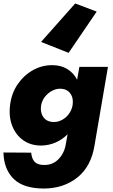

<svg xmlns="http://www.w3.org/2000/svg" viewBox="-77 -846 650 1108"><path d="M319 -541 160 -604 357 -826 481 -779ZM-57 34 103 35Q106 70 123 88Q140 106 177 106Q226 107 259.5 73.5Q293 40 302 -10L313 -71Q283 -41 244.5 -24Q206 -7 161 -6Q101 -6 58 -36Q15 -66 -6 -118.5Q-27 -171 -19 -238Q-11 -307 24.5 -359Q60 -411 112 -440.5Q164 -470 224 -470Q275 -470 311.5 -447.5Q348 -425 368 -386L381 -460H546L469 -10Q450 113 371 177Q292 241 178 242Q58 242 1.5 186Q-55 130 -57 34ZM160 -237Q154 -198 173 -170.5Q192 -143 231 -142Q256 -141 280 -153.5Q304 -166 320.5 -188.5Q337 -211 342 -239Q348 -279 329.5 -305.5Q311 -332 275 -334Q248 -335 223.5 -322Q199 -309 182 -287Q165 -265 160 -237Z"/></svg>

Font: Jost* Heavy
Style: Italic
Weight: 800
Italic angle: -10°
Version: Version 3.7